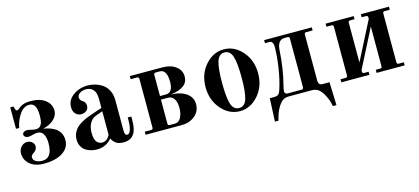

<svg xmlns="http://www.w3.org/2000/svg" viewBox="-54 -877 3148 1441"><g transform="rotate(-15 1520.5 -157.0)"><path d="M51.8 -461.9H76.2L84 -438Q87.9 -426.8 96.2 -426.8Q105 -426.8 115.2 -437Q147.9 -467.8 210 -467.8Q283.2 -467.8 324.7 -435.3Q366.2 -402.8 366.2 -352.1Q366.2 -315.4 335 -285.6Q303.7 -255.9 250 -243.2Q388.2 -220.2 388.2 -118.2Q388.2 -58.6 334.5 -23.2Q280.8 12.2 186 12.2Q148.9 12.2 116.9 0.2Q85 -11.7 62.5 -39.3Q40 -66.9 40 -106Q40 -135.7 59.3 -157Q78.6 -178.2 106 -178.2Q129.4 -178.2 144.8 -163.8Q160.2 -149.4 160.2 -130.9Q160.2 -116.2 152.6 -105.2Q145 -94.2 136 -88.6Q127 -83 119.4 -75.2Q111.8 -67.4 111.8 -58.1Q111.8 -34.7 132.8 -23.4Q153.8 -12.2 182.1 -12.2Q259.8 -12.2 259.8 -128.9Q259.8 -170.4 245.4 -197.8Q231 -225.1 196.8 -225.1Q183.1 -225.1 160.6 -219Q138.2 -212.9 126 -212.9Q112.3 -212.9 102.5 -220.5Q92.8 -228 92.8 -238.8Q92.8 -249.5 102.5 -256.8Q112.3 -264.2 126 -264.2Q137.7 -264.2 160.6 -258.5Q183.6 -252.9 195.8 -252.9Q208.5 -252.9 217.8 -257.1Q227.1 -261.2 232.9 -269.3Q238.8 -277.3 242.4 -285.9Q246.1 -294.4 247.6 -306.9Q249 -319.3 249.5 -328.4Q250 -337.4 250 -350.1Q250 -443.8 192.9 -443.8Q150.9 -443.8 119.4 -399.2Q87.9 -354.5 76.2 -294.9H51.8Z M711.4 -254.9 658.7 -235.8Q626 -223.6 608.9 -193.1Q591.8 -162.6 591.8 -117.2Q591.8 -89.8 597.7 -70.8Q603.5 -51.8 613.3 -43.2Q623 -34.7 631.8 -31.2Q640.6 -27.8 650.4 -27.8Q689 -27.8 711.4 -71.8ZM911.6 -160.2V-134.8Q911.6 -61 889.6 -27.8Q863.8 12.2 806.6 12.2Q769.5 12.2 748.8 -2.2Q728 -16.6 715.8 -42Q671.4 12.2 600.6 12.2Q576.2 12.2 554 6.1Q531.7 0 512.5 -12.5Q493.2 -24.9 481.4 -47.4Q469.7 -69.8 469.7 -99.1Q469.7 -126 480 -148.7Q490.2 -171.4 505.4 -186.8Q520.5 -202.1 544.7 -216.1Q568.8 -230 589.1 -238Q609.4 -246.1 637.7 -255.9L711.4 -280.8V-349.1Q711.4 -400.4 690.4 -423.1Q669.4 -445.8 635.7 -445.8Q608.4 -445.8 587.9 -433.1Q567.4 -420.4 567.4 -399.9Q567.4 -381.8 583.5 -370.1Q593.8 -363.3 596.9 -360.8Q600.1 -358.4 606 -348.4Q611.8 -338.4 611.8 -326.2Q611.8 -300.3 594.5 -287.1Q577.1 -273.9 554.7 -273.9Q529.3 -273.9 511 -292Q492.7 -310.1 492.7 -344.2Q492.7 -399.9 541 -435.1Q589.4 -470.2 653.8 -470.2Q683.6 -470.2 712.4 -461.9Q741.2 -453.6 767.8 -435.8Q794.4 -418 811 -385.3Q827.6 -352.5 827.6 -309.1V-71.8Q827.6 -36.1 847.7 -36.1Q865.7 -36.1 874.8 -65.9Q883.8 -95.7 883.8 -134.8V-160.2Z M1159.2 -40Q1159.2 -30.8 1162.6 -27.3Q1166 -23.9 1175.3 -23.9H1213.4Q1244.6 -23.9 1261 -54.7Q1277.3 -85.4 1277.3 -130.9Q1277.3 -173.8 1261.2 -199.5Q1245.1 -225.1 1213.4 -225.1H1159.2ZM1159.2 -252.9H1206.5Q1260.3 -252.9 1260.3 -337.9Q1260.3 -383.8 1246.3 -408Q1232.4 -432.1 1206.5 -432.1H1175.3Q1166 -432.1 1162.6 -428.7Q1159.2 -425.3 1159.2 -416ZM979.5 0V-23.9H1027.3Q1036.6 -23.9 1040 -27.3Q1043.5 -30.8 1043.5 -40V-416Q1043.5 -424.8 1039.8 -428.5Q1036.1 -432.1 1027.3 -432.1H979.5V-456.1H1230.5Q1296.4 -456.1 1336.4 -425.8Q1376.5 -395.5 1376.5 -346.2Q1376.5 -259.8 1241.2 -243.2Q1318.8 -240.2 1362.1 -208.5Q1405.3 -176.8 1405.3 -124Q1405.3 -69.8 1363.5 -34.9Q1321.8 0 1260.3 0Z M1770.8 -392.8Q1754.4 -443.8 1710.9 -443.8Q1667.5 -443.8 1651.1 -392.8Q1634.8 -341.8 1634.8 -228Q1634.8 -114.3 1651.1 -63.2Q1667.5 -12.2 1710.9 -12.2Q1754.4 -12.2 1770.8 -63.2Q1787.1 -114.3 1787.1 -228Q1787.1 -341.8 1770.8 -392.8ZM1567.6 -398.7Q1628.4 -467.8 1710.9 -467.8Q1793.5 -467.8 1854.2 -398.7Q1915 -329.6 1915 -228Q1915 -126.5 1854.2 -57.1Q1793.5 12.2 1710.9 12.2Q1628.4 12.2 1567.6 -57.1Q1506.8 -126.5 1506.8 -228Q1506.8 -329.6 1567.6 -398.7Z M1942.9 155.8 1951.2 -23.9H1983.9Q2007.3 -23.9 2017.6 -32.5Q2027.8 -41 2034.2 -60.1Q2058.6 -132.8 2072.8 -224.4Q2086.9 -315.9 2086.9 -392.1Q2086.9 -408.7 2079.6 -420.4Q2072.3 -432.1 2057.1 -432.1H2022.9V-456.1H2393.1V-432.1H2345.2Q2335.9 -432.1 2332.5 -428.7Q2329.1 -425.3 2329.1 -416V-60.1Q2329.1 -23.9 2360.8 -23.9H2415L2420.9 155.8H2393.1Q2385.3 112.3 2367.2 76.2Q2359.9 61 2353.3 50.5Q2346.7 40 2335.2 27.1Q2323.7 14.2 2308.3 7.1Q2293 0 2273.9 0H2089.8Q2070.8 0 2055.4 7.1Q2040 14.2 2028.8 27.3Q2017.6 40.5 2011 50.8Q2004.4 61 1997.1 76.2Q1989.3 92.3 1982.7 112.1Q1976.1 131.8 1973.6 143.6L1971.2 155.8ZM2197.3 -432.1H2176.3Q2158.2 -432.1 2146 -424.8Q2133.8 -417.5 2127.2 -403.8Q2120.6 -390.1 2117.9 -375.7Q2115.2 -361.3 2114.3 -341.8Q2111.3 -283.7 2100.6 -214.4Q2089.8 -145 2077.1 -98.1Q2066.9 -60.1 2066.9 -43.9Q2066.9 -34.7 2073.7 -29.3Q2080.6 -23.9 2088.9 -23.9H2197.3Q2206.1 -23.9 2209.5 -28.1Q2212.9 -32.2 2212.9 -42V-416Q2212.9 -425.3 2209.7 -428.7Q2206.5 -432.1 2197.3 -432.1Z M2500.5 0V-23.9H2538.6Q2547.9 -23.9 2551.3 -27.3Q2554.7 -30.8 2554.7 -40V-416Q2554.7 -425.3 2551.3 -428.7Q2547.9 -432.1 2538.6 -432.1H2500.5V-456.1H2718.8V-432.1H2686.5Q2677.2 -432.1 2673.8 -428.7Q2670.4 -425.3 2670.4 -416V-108.9L2822.8 -407.2V-416Q2822.8 -425.3 2819.3 -428.7Q2815.9 -432.1 2806.6 -432.1H2774.4V-456.1H2992.7V-432.1H2954.6Q2945.3 -432.1 2941.9 -428.7Q2938.5 -425.3 2938.5 -416V-40Q2938.5 -30.8 2941.9 -27.3Q2945.3 -23.9 2954.6 -23.9H2992.7V0H2774.4V-23.9H2806.6Q2815.9 -23.9 2819.3 -27.3Q2822.8 -30.8 2822.8 -40V-347.2L2670.4 -48.8V-40Q2670.4 -30.8 2673.8 -27.3Q2677.2 -23.9 2686.5 -23.9H2718.8V0Z"/></g></svg>

Font: Flanker Steampunk
Style: Bold
Weight: 700
Designer: Alexey Kryukov, Leonardo Di Lena
Foundry: Alexey Kryukov, Leonardo Di Lena
Version: 1.210